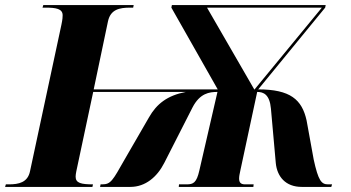

<svg xmlns="http://www.w3.org/2000/svg" viewBox="-44 -734 1379 754"><path d="M-24 0H319L321 -10C275 -10 253 -15 253 -40C253 -52 257 -67 262 -91L322 -373H686C613 -359 571 -326 541 -273L445 -107C398 -24 391 -10 357 -10H351L349 0H468C527 0 573 -39 601 -94L712 -312C741 -368 778 -373 810 -373L739 -65C728 -16 715 -10 689 -10H659L658 0H951L952 -10H918C901 -10 895 -18 895 -33C895 -42 897 -51 900 -65L966 -373C991 -373 1015 -363 1020 -307L1039 -94C1044 -41 1077 0 1141 0H1257L1260 -10H1244C1218 -10 1206 -25 1188 -107L1160 -261C1142 -343 1096 -383 970 -383L1233 -704L1235 -714H631L629 -704L811 -383H324L380 -650C390 -697 425 -704 467 -704H479L481 -714H126L123 -704H135C175 -704 202 -700 202 -674C202 -669 202 -659 197 -636L74 -62C65 -17 29 -10 -9 -10H-21ZM955 -382 769 -704H1220Z"/></svg>

Font: Noto Serif Display SemiCondensed Black
Style: Italic
Weight: 900
Width: 4
Italic angle: -12°
Designer: Monotype Design Team
Foundry: Monotype Imaging Inc.
Version: Version 2.009